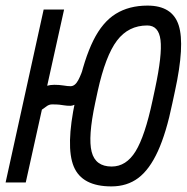

<svg xmlns="http://www.w3.org/2000/svg" viewBox="-45 -652 667 686"><path d="M353 14Q248 14 218.5 -57Q189 -128 224 -293L233 -335Q256 -442 288.5 -507.5Q321 -573 368.5 -602.5Q416 -632 482 -632Q571 -632 593.5 -561.5Q616 -491 580 -326L571 -284Q549 -177 519 -111.5Q489 -46 449 -16Q409 14 353 14ZM-25 0 111 -618H184L47 0ZM92 -252 52 -299Q76 -319 98 -334Q120 -349 149 -349Q167 -349 182 -346.5Q197 -344 207 -344Q223 -344 234.5 -365.5Q246 -387 255 -418L318 -382Q305 -349 282.5 -325Q260 -301 239 -287.5Q218 -274 207 -274Q194 -274 185 -275.5Q176 -277 167 -278Q158 -279 141 -279Q130 -279 120.5 -271.5Q111 -264 92 -252ZM354 -57Q406 -57 439.5 -111.5Q473 -166 500 -293L509 -335Q535 -457 528.5 -509Q522 -561 481 -561Q414 -561 373 -507Q332 -453 304 -326L295 -284Q269 -162 282.5 -109.5Q296 -57 354 -57Z"/></svg>

Font: Victor Mono
Style: Italic
Weight: 400
Italic angle: -12°
Monospace: yes
Designer: Rune Bjørnerås
Version: Version 1.561;gftools[0.9.30]